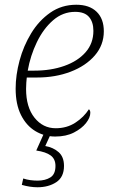

<svg xmlns="http://www.w3.org/2000/svg" viewBox="-20 -566 490 810"><path d="M213 10Q167 10 129 -13Q91 -36 68.5 -81Q46 -126 46 -192Q46 -249 62.5 -310.5Q79 -372 111.5 -425.5Q144 -479 192 -512.5Q240 -546 302 -546Q357 -546 387.5 -516.5Q418 -487 418 -434Q418 -376 380 -332Q342 -288 278 -263.5Q214 -239 136 -239H93Q92 -232 91 -217.5Q90 -203 90 -191Q90 -114 125.5 -69.5Q161 -25 215 -25Q262 -25 298 -48.5Q334 -72 355 -105Q361 -101 361 -90Q361 -70 343 -47Q325 -24 292 -7Q259 10 213 10ZM125 -268Q195 -268 251.5 -288Q308 -308 341 -345.5Q374 -383 374 -436Q374 -473 355.5 -494.5Q337 -516 297 -516Q245 -516 204 -480.5Q163 -445 135.5 -388Q108 -331 97 -268ZM138 224Q107 224 72 214L78 187Q93 192 108.5 194Q124 196 139 196Q171 196 192.5 182.5Q214 169 214 134Q214 105 194 90Q174 75 133 69L168 -9H198L171 50Q205 56 227.5 76Q250 96 250 134Q250 181 217.5 202.5Q185 224 138 224Z"/></svg>

Font: Noto Serif ExtraLight
Style: Italic
Weight: 200
Italic angle: -12°
Designer: Monotype Design Team
Foundry: Monotype Imaging Inc.
Version: Version 2.014; ttfautohint (v1.8.4.7-5d5b)